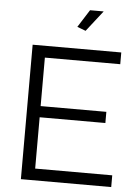

<svg xmlns="http://www.w3.org/2000/svg" viewBox="-60 -963 730 1010"><g transform="rotate(5 304.5 -458.5)"><path d="M360 -807 446 -917H374L315 -824ZM566 -62H159V-333H506V-392H159V-648H557V-710H89V0H566Z"/></g></svg>

Font: FIGSv2-sans-serif
Style: Regular
Weight: 400
Designer: Matt McInerney, Pablo Impallari, Rodrigo Fuenzalida,Mirko Velimirovic
Foundry: Matt McInerney, Pablo Impallari, Rodrigo Fuenzalida
Version: Version 4.021;hotconv 1.0.109;makeotfexe 2.5.65596